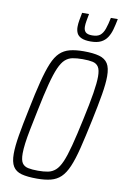

<svg xmlns="http://www.w3.org/2000/svg" viewBox="-98 -949 644 1012"><g transform="rotate(10 224.0 -443.0)"><path d="M174 8Q122 8 91 -0.5Q60 -9 45.5 -32.5Q31 -56 31 -100Q31 -140 41 -199.5Q51 -259 69 -344Q87 -434 103 -496.5Q119 -559 135.5 -598.5Q152 -638 174 -659Q196 -680 227 -688Q258 -696 301 -696Q353 -696 384.5 -687Q416 -678 430.5 -655Q445 -632 445 -587Q445 -548 435 -488.5Q425 -429 407 -344Q388 -254 372.5 -191.5Q357 -129 340 -89.5Q323 -50 301 -29Q279 -8 248 0Q217 8 174 8ZM172 -34Q203 -34 225.5 -38.5Q248 -43 265.5 -58.5Q283 -74 297.5 -107Q312 -140 327 -197.5Q342 -255 361 -344Q380 -431 389 -487.5Q398 -544 398 -577Q398 -613 387.5 -629Q377 -645 356.5 -649.5Q336 -654 303 -654Q271 -654 248.5 -649.5Q226 -645 209 -629.5Q192 -614 177.5 -581Q163 -548 148 -490.5Q133 -433 115 -344Q103 -286 94 -241Q85 -196 81 -164Q77 -132 77 -110Q77 -74 87.5 -58.5Q98 -43 119 -38.5Q140 -34 172 -34ZM327 -753Q296 -753 278 -761Q260 -769 253 -783.5Q246 -798 246 -817Q246 -834 249.5 -853.5Q253 -873 257 -894H294Q290 -873 287 -856Q284 -839 284 -825Q284 -806 294 -796Q304 -786 329 -786Q358 -786 372.5 -798Q387 -810 395.5 -834.5Q404 -859 411 -894H448Q442 -863 435 -837.5Q428 -812 415.5 -793Q403 -774 382 -763.5Q361 -753 327 -753Z"/></g></svg>

Font: Saira Condensed ExtraLight
Style: Italic
Weight: 250
Width: 3
Italic angle: -12°
Designer: Hector Gatti with collaboration of the Omnibus-Type team
Foundry: Omnibus-Type
Version: Version 1.101